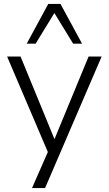

<svg xmlns="http://www.w3.org/2000/svg" viewBox="-20 -771 549 971"><path d="M142 180 228 -16V12L16 -485H84L268 -37H243L428 -485H494L208 180ZM115 -550 224 -751H286L395 -550H350L255 -705L160 -550Z"/></svg>

Font: Nunito Sans 12pt ExtraLight 12pt Light
Style: Regular
Weight: 300
Version: Version 3.101;gftools[0.9.27]